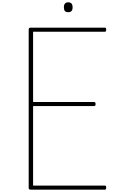

<svg xmlns="http://www.w3.org/2000/svg" viewBox="-20 -1633 1011 1653"><path d="M246 0Q236 0 231.5 -3.5Q227 -7 227 -15V-1380Q227 -1388 232 -1391.5Q237 -1395 247 -1395H884Q889 -1395 891.5 -1391Q894 -1387 894 -1377Q894 -1368 891.5 -1364Q889 -1360 884 -1360H265V-755H791Q796 -755 799.5 -750.5Q803 -746 803 -737Q803 -727 799.5 -723.5Q796 -720 791 -720H265V-35H884Q889 -35 891.5 -31Q894 -27 894 -18Q894 -8 891.5 -4Q889 0 884 0ZM567 -1528Q548 -1528 539 -1538Q530 -1548 530 -1570Q530 -1592 539.5 -1602.5Q549 -1613 567 -1613Q586 -1613 595.5 -1602.5Q605 -1592 605 -1570Q605 -1548 595.5 -1538Q586 -1528 567 -1528Z"/></svg>

Font: Playwrite BE WAL Thin
Style: Regular
Weight: 250
Version: Version 1.002